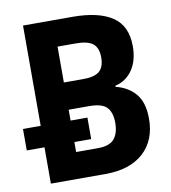

<svg xmlns="http://www.w3.org/2000/svg" viewBox="-81 -784 761 854"><g transform="rotate(-10 300.0 -357.0)"><path d="M215 -595H297Q352 -595 375 -576Q398 -557 398 -514Q398 -472 376.5 -452.5Q355 -433 302 -433H215ZM327 0Q437 0 498.5 -55.5Q560 -111 560 -209Q560 -283 526.5 -322Q493 -361 438 -374V-379Q487 -390 516 -432Q545 -474 545 -539Q545 -631 483 -672.5Q421 -714 303 -714H80V-261H0V-164H80V0ZM215 -119V-164H291V-261H215V-310H308Q366 -310 387.5 -286.5Q409 -263 409 -217Q409 -171 388 -145Q367 -119 313 -119Z"/></g></svg>

Font: Noto Sans Mono UI
Style: Bold
Weight: 700
Designer: Monotype Design team
Foundry: Monotype Imaging Inc.
Version: 1.000